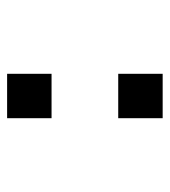

<svg xmlns="http://www.w3.org/2000/svg" viewBox="11 -551 478 540"><g transform="rotate(-90 250.0 -281.0)"><path d="M187.5 -187.5Q187.5 -187.5 187.5 -62.5H312.5Q312.5 -62.5 312.5 -187.5ZM187.5 -500Q187.5 -500 187.5 -375H312.5Q312.5 -375 312.5 -500Z"/></g></svg>

Font: BFUnifontExMono
Style: Regular
Weight: 500
Version: Version 15.0.06